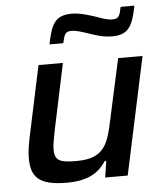

<svg xmlns="http://www.w3.org/2000/svg" viewBox="-53 -776 702 831"><g transform="rotate(-5 298.5 -361.0)"><path d="M181 -595H241C250 -633 253 -645 281 -645C303 -645 327 -636 352 -628C384 -617 416 -606 455 -606C529 -606 545 -647 562 -730H502C494 -691 490 -679 462 -679C438 -679 417 -688 391 -697C359 -707 325 -719 288 -719C213 -719 198 -677 181 -595ZM204 8C294 8 343 -21 375 -71H382L371 0H469L578 -510H472L415 -249C393 -145 376 -82 255 -82C185 -82 159 -89 159 -141C159 -160 165 -190 172 -226L232 -510H126L62 -209C54 -172 49 -137 49 -112C49 -30 83 8 204 8Z"/></g></svg>

Font: Saira UNSAM Medium Italic
Style: Regular
Weight: 500
Italic angle: -12°
Designer: Hector Gatti with collaboration of the Omnibus-Type team
Foundry: Omnibus-Type
Version: Version 0.072;PS 000.072;hotconv 1.0.88;makeotf.lib2.5.64775